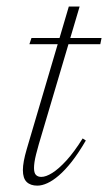

<svg xmlns="http://www.w3.org/2000/svg" viewBox="-20 -574 340 604"><path d="M72.5 -435 79 -454.5H299.5L295.5 -435ZM102 -120Q97 -102.5 93.5 -88.5Q90 -74.5 88.5 -64Q87 -53.5 87 -45.5Q87 -30 93 -23.8Q99 -17.5 110 -17.5Q124.5 -17.5 144.5 -30Q164.5 -42.5 189 -69.2Q213.5 -96 240 -138.5L250 -132Q227 -92.5 205.8 -65.5Q184.5 -38.5 165.2 -22Q146 -5.5 129 2.2Q112 10 97.5 10Q76 10 64 -1.5Q52 -13 52 -39Q52 -51.5 55 -67.8Q58 -84 64 -104.5L196.5 -553.5H230.5Z"/></svg>

Font: Newsreader 36pt ExtraLight
Style: Italic
Weight: 250
Italic angle: -17°
Designer: Hugues Gentile
Foundry: Production Type
Version: Version 1.003